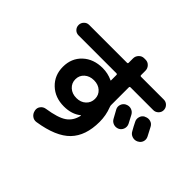

<svg xmlns="http://www.w3.org/2000/svg" viewBox="-191 -1071 1382 1382"><g transform="rotate(45 500.0 -380.0)"><path d="M697.3 -489.3Q718.8 -500 741.2 -493.2Q763.7 -486.3 775.4 -464.8Q786.1 -445.3 807.6 -403.3Q817.4 -381.8 809.6 -359.9Q801.8 -337.9 781.2 -328.1Q758.8 -318.4 736.8 -326.2Q714.8 -334 704.1 -355.5Q700.2 -364.3 671.9 -414.1Q661.1 -433.6 668 -455.6Q674.8 -477.5 696.3 -489.3ZM934.6 -501Q967.8 -437.5 968.8 -435.5Q979.5 -414.1 972.2 -392.6Q964.8 -371.1 944.3 -361.3L941.4 -359.4Q919.9 -349.6 897.5 -356.9Q875 -364.3 864.3 -384.8Q858.4 -394.5 847.2 -415.5Q835.9 -436.5 831.1 -447.3Q820.3 -466.8 826.7 -489.7Q833 -512.7 853.5 -523.4L857.4 -524.4Q878.9 -535.2 901.4 -528.8Q923.8 -522.5 934.6 -501ZM481.9 -295.4Q509.8 -321.3 509.8 -360.4Q509.8 -399.4 481.9 -424.8Q454.1 -450.2 410.2 -450.2Q366.2 -450.2 337.9 -424.8Q309.6 -399.4 309.6 -360.4Q309.6 -321.3 337.9 -295.4Q366.2 -269.5 410.2 -269.5Q454.1 -269.5 481.9 -295.4ZM102.5 -599.6Q80.1 -599.6 64.9 -615.2Q49.8 -630.9 49.8 -652.8Q49.8 -674.8 65.4 -690.9Q81.1 -707 102.5 -707H488.3Q497.1 -707 497.1 -714.8V-759.8Q497.1 -783.2 513.7 -800.3Q530.3 -817.4 552.7 -817.4H567.4Q590.8 -817.4 606.9 -800.3Q623 -783.2 623 -759.8V-715.8Q623 -707 631.8 -707H863.3Q885.7 -707 901.4 -690.9Q917 -674.8 917 -652.8Q917 -630.9 900.9 -615.2Q884.8 -599.6 863.3 -599.6H631.8Q623 -599.6 623 -590.8V-410.2Q623 -403.3 627 -392.6Q650.4 -333 650.4 -266.6Q650.4 -125 575.7 -47.9Q501 29.3 330.1 55.7Q306.6 59.6 287.6 45.4Q268.6 31.2 263.7 6.8L262.7 2.9Q258.8 -19.5 272.5 -37.6Q286.1 -55.7 308.6 -59.6Q418 -76.2 463.4 -107.9Q508.8 -139.6 522.5 -199.2Q522.5 -200.2 522.9 -201.2Q523.4 -202.1 523.4 -203.1Q523.4 -204.1 522.5 -204.1H519.5Q468.8 -163.1 389.6 -163.1Q298.8 -163.1 240.7 -218.8Q182.6 -274.4 182.6 -360.4Q182.6 -447.3 241.2 -502Q299.8 -556.6 392.6 -556.6Q445.3 -556.6 493.2 -534.2Q493.2 -534.2 494.1 -534.2L496.1 -533.2Q497.1 -533.2 497.1 -534.2V-590.8Q497.1 -599.6 488.3 -599.6Z"/></g></svg>

Font: Rounded Mgen+ 1m bold
Style: Bold
Weight: 700
Designer: [Source Han Sans]
Ryoko NISHIZUKA  (kana & ideographs); Paul D. Hunt (Latin, Greek & Cyrillic); Wenlong ZHANG  (bopomofo
Version: Version 1.059.20150602